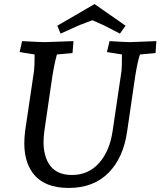

<svg xmlns="http://www.w3.org/2000/svg" viewBox="-20 -913 792 948"><path d="M141 -60Q100 -117 100 -205Q100 -234 104 -266L148 -563Q151 -588 151 -644L77 -656L89 -710Q180 -705 200 -705L343 -710L338 -651L261 -644Q248 -597 238 -533L199 -266Q195 -237 195 -212Q195 -150 219 -108Q253 -49 335 -49Q417 -49 469.5 -108.5Q522 -168 536 -266L580 -563Q582 -580 582 -644L508 -656L521 -710Q602 -705 623 -705L752 -710L748 -651L671 -644Q659 -609 647 -533L608 -266Q590 -135 516 -60Q442 15 319 15Q196 15 141 -60ZM447 -893 600 -786 572 -747 493 -788 436 -813Q427 -810 412 -804Q397 -798 386 -794Q375 -790 370 -788L279 -747L263 -786Z"/></svg>

Font: Andada
Style: Italic
Weight: 400
Italic angle: -8.29999°
Designer: Carolina Giovagnoli
Foundry: Carolina Giovagnoli
Version: Version 1.003